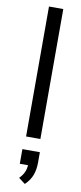

<svg xmlns="http://www.w3.org/2000/svg" viewBox="-108 -772 454 1071"><g transform="rotate(10 119.0 -237.0)"><path d="M78 0V-736H159V0ZM169 73V131Q169 171 157.5 202.5Q146 234 117 262L80 234Q99 214 107 196Q115 178 117 156H70V73Z"/></g></svg>

Font: Muli-Regular
Style: Regular
Weight: 400
Version: Version 2.000